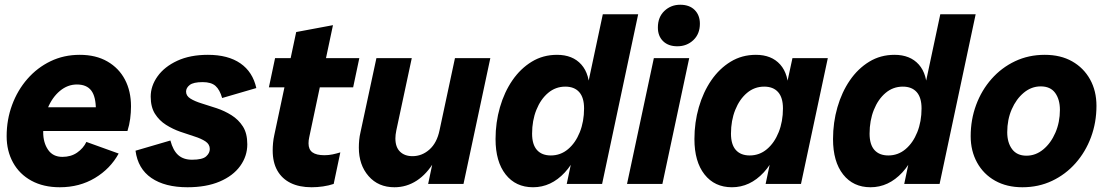

<svg xmlns="http://www.w3.org/2000/svg" viewBox="-20 -775 4680 809"><path d="M232 14Q163 14 112.5 -13.5Q62 -41 35 -90Q8 -139 8 -201Q8 -271 31 -333Q54 -395 95.5 -442.5Q137 -490 193 -517Q249 -544 316 -544Q384 -544 432.5 -516Q481 -488 506.5 -439.5Q532 -391 532 -327Q532 -301 528.5 -274.5Q525 -248 517 -223H92L114 -323H430L380 -265Q382 -276 383 -288Q384 -300 384 -312Q384 -368 364.5 -393.5Q345 -419 304 -419Q265 -419 232.5 -392Q200 -365 181 -319Q162 -273 162 -218Q162 -174 182.5 -144Q203 -114 243 -114Q279 -114 305 -132Q331 -150 344 -177L480 -128Q445 -64 380 -25Q315 14 232 14Z M770 14Q675 14 618 -25Q561 -64 551 -140L698 -183Q709 -141 731 -121.5Q753 -102 789 -102Q833 -102 848.5 -116Q864 -130 864 -147Q864 -167 846 -179Q828 -191 799.5 -200Q771 -209 739.5 -220Q708 -231 679.5 -249Q651 -267 633 -295.5Q615 -324 615 -368Q615 -413 644 -453.5Q673 -494 727 -519Q781 -544 856 -544Q941 -544 993 -508Q1045 -472 1060 -404L916 -362Q906 -397 888 -413Q870 -429 834 -429Q795 -429 779.5 -417Q764 -405 764 -389Q764 -371 782.5 -359.5Q801 -348 830.5 -339Q860 -330 893 -319Q926 -308 955.5 -289.5Q985 -271 1003.5 -242Q1022 -213 1022 -167Q1022 -117 992 -75.5Q962 -34 905.5 -10Q849 14 770 14Z M1293 14Q1241 14 1204.5 -4Q1168 -22 1148.5 -56.5Q1129 -91 1129 -141Q1129 -156 1130.5 -172.5Q1132 -189 1136 -207L1228 -640L1383 -669L1283 -197Q1280 -184 1280 -171Q1280 -145 1296.5 -133Q1313 -121 1347 -121Q1365 -121 1381.5 -124.5Q1398 -128 1414 -133L1386 0Q1365 7 1341 10.5Q1317 14 1293 14ZM1113 -407 1139 -530H1494L1468 -407Z M1642 14Q1574 14 1533 -33Q1492 -80 1492 -153Q1492 -169 1493.5 -185Q1495 -201 1499 -218L1566 -530H1715L1650 -226Q1648 -216 1647 -208Q1646 -200 1646 -192Q1646 -155 1665.5 -136Q1685 -117 1718 -117Q1758 -117 1789.5 -145Q1821 -173 1832 -226L1897 -530H2046L1933 0H1784L1824 -190L1858 -226Q1842 -150 1810.5 -96Q1779 -42 1736 -14Q1693 14 1642 14Z M2226 14Q2153 14 2110.5 -40Q2068 -94 2068 -189Q2068 -259 2086.5 -323Q2105 -387 2139 -436.5Q2173 -486 2220.5 -515Q2268 -544 2327 -544Q2393 -544 2429.5 -503Q2466 -462 2464 -385L2442 -226Q2418 -111 2360 -48.5Q2302 14 2226 14ZM2301 -120Q2342 -120 2373.5 -146.5Q2405 -173 2423 -218Q2441 -263 2441 -318Q2441 -364 2420.5 -387Q2400 -410 2362 -410Q2321 -410 2289.5 -383.5Q2258 -357 2240 -312Q2222 -267 2222 -212Q2222 -166 2242.5 -143Q2263 -120 2301 -120ZM2368 0 2399 -147 2444 -265 2451 -391 2520 -715H2669L2517 0Z M2834 -580Q2796 -580 2774 -601.5Q2752 -623 2752 -659Q2752 -703 2779.5 -729Q2807 -755 2846 -755Q2885 -755 2907 -733Q2929 -711 2929 -675Q2929 -632 2901.5 -606Q2874 -580 2834 -580ZM2622 0 2735 -530H2884L2771 0Z M3064 14Q2991 14 2948.5 -40Q2906 -94 2906 -189Q2906 -259 2924.5 -323Q2943 -387 2977 -436.5Q3011 -486 3058.5 -515Q3106 -544 3165 -544Q3231 -544 3267.5 -503Q3304 -462 3302 -385L3280 -226Q3256 -111 3198 -48.5Q3140 14 3064 14ZM3139 -120Q3180 -120 3211.5 -146.5Q3243 -173 3261 -218Q3279 -263 3279 -318Q3279 -364 3258.5 -387Q3238 -410 3200 -410Q3159 -410 3127.5 -383.5Q3096 -357 3078 -312Q3060 -267 3060 -212Q3060 -166 3080.5 -143Q3101 -120 3139 -120ZM3206 0 3237 -147 3282 -265 3289 -391 3319 -530H3468L3355 0Z M3648 14Q3575 14 3532.5 -40Q3490 -94 3490 -189Q3490 -259 3508.5 -323Q3527 -387 3561 -436.5Q3595 -486 3642.5 -515Q3690 -544 3749 -544Q3815 -544 3851.5 -503Q3888 -462 3886 -385L3864 -226Q3840 -111 3782 -48.5Q3724 14 3648 14ZM3723 -120Q3764 -120 3795.5 -146.5Q3827 -173 3845 -218Q3863 -263 3863 -318Q3863 -364 3842.5 -387Q3822 -410 3784 -410Q3743 -410 3711.5 -383.5Q3680 -357 3662 -312Q3644 -267 3644 -212Q3644 -166 3664.5 -143Q3685 -120 3723 -120ZM3790 0 3821 -147 3866 -265 3873 -391 3942 -715H4091L3939 0Z M4288 14Q4222 14 4173 -13.5Q4124 -41 4097 -90Q4070 -139 4070 -201Q4070 -271 4093 -333Q4116 -395 4158 -442.5Q4200 -490 4257 -517Q4314 -544 4382 -544Q4449 -544 4497.5 -516.5Q4546 -489 4573 -440.5Q4600 -392 4600 -329Q4600 -259 4577 -197Q4554 -135 4512 -87.5Q4470 -40 4413 -13Q4356 14 4288 14ZM4305 -119Q4344 -119 4376 -145.5Q4408 -172 4427 -216Q4446 -260 4446 -312Q4446 -356 4426 -383.5Q4406 -411 4365 -411Q4326 -411 4294 -384.5Q4262 -358 4243 -314.5Q4224 -271 4224 -218Q4224 -174 4244.5 -146.5Q4265 -119 4305 -119Z"/></svg>

Font: Radio Canada Big
Style: Bold Italic
Weight: 700
Italic angle: -12°
Designer: Étienne Aubert Bonn
Foundry: Coppers and Brasses
Version: Version 1.001